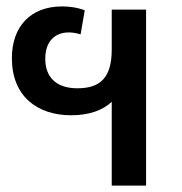

<svg xmlns="http://www.w3.org/2000/svg" viewBox="-20 -578 566 598"><path d="M328 -548V-424C328 -339 295 -303 221 -303C157 -303 121 -336 121 -395C121 -452 154 -477 194 -477C203 -477 215 -476 231 -471L244 -546C217 -556 192 -558 173 -558C76 -558 17 -496 17 -397C17 -278 96 -219 202 -219C256 -219 300 -234 328 -261V0H435V-548Z"/></svg>

Font: Noto Sans Thai Medium
Style: Regular
Weight: 500
Designer: Monotype Design Team
Foundry: Monotype Imaging Inc.
Version: Version 1.901